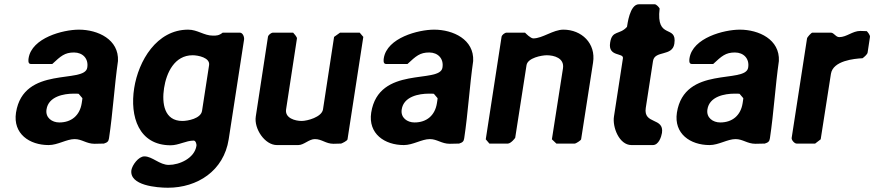

<svg xmlns="http://www.w3.org/2000/svg" viewBox="-20 -673 4098 900"><path d="M55 -145C40 -46 118 7 208 7C251 7 292 -21 330 -21C364 -21 385 1 423 1C430 1 460 0 467 0C483 -5 489 -10 491 -25C509 -144 516 -269 533 -387C538 -488 439 -534 350 -534C276 -534 129 -496 114 -400C113 -392 110 -373 125 -373H225C265 -410 283 -427 327 -427C368 -427 396 -398 389 -356C377 -278 90 -368 55 -145ZM198 -160C207 -221 279 -234 325 -234C332 -234 349 -234 349 -233L366 -213C367 -213 364 -196 363 -189C354 -132 315 -99 258 -99C224 -99 192 -121 198 -160Z M596 124C585 197 717 207 767 207C905 207 1029 128 1052 -20L1124 -487C1126 -498 1119 -520 1104 -520H1024C1006 -506 995 -506 978 -506C936 -506 906 -534 862 -534C714 -534 629 -387 609 -260C588 -127 630 8 780 8C818 8 852 -14 888 -14C897 -14 902 2 901 10C892 69 821 100 771 100C728 100 694 60 657 60C629 60 600 101 596 124ZM749 -260C760 -332 798 -414 883 -414C908 -414 966 -403 960 -367L927 -153C921 -117 860 -106 835 -106C750 -106 738 -188 749 -260Z M1354 -520H1260C1251 -520 1237 -509 1236 -500L1179 -127C1170 -70 1221 7 1278 7H1378C1405 7 1428 -21 1456 -21C1489 -21 1507 1 1543 1C1548 1 1574 0 1579 0C1585 -2 1608 -13 1609 -20L1683 -500L1666 -520H1574L1546 -500L1494 -160C1488 -124 1420 -106 1394 -106C1364 -106 1315 -119 1321 -160L1372 -493C1373 -499 1357 -517 1354 -520Z M1720 -145C1705 -46 1783 7 1873 7C1916 7 1957 -21 1995 -21C2029 -21 2050 1 2088 1C2095 1 2125 0 2132 0C2148 -5 2154 -10 2156 -25C2174 -144 2181 -269 2198 -387C2203 -488 2104 -534 2015 -534C1941 -534 1794 -496 1779 -400C1778 -392 1775 -373 1790 -373H1890C1930 -410 1948 -427 1992 -427C2033 -427 2061 -398 2054 -356C2042 -278 1755 -368 1720 -145ZM1863 -160C1872 -221 1944 -234 1990 -234C1997 -234 2014 -234 2014 -233L2031 -213C2032 -213 2029 -196 2028 -189C2019 -132 1980 -99 1923 -99C1889 -99 1857 -121 1863 -160Z M2257 -20 2274 0H2361C2368 0 2378 -8 2383 -13C2387 -17 2395 -26 2395 -27L2448 -367C2453 -402 2520 -414 2543 -414C2577 -414 2626 -401 2619 -353L2567 -20L2588 0H2674C2680 0 2703 -15 2704 -20L2760 -380C2774 -470 2706 -534 2621 -534C2573 -534 2523 -493 2480 -493C2467 -493 2445 -516 2441 -520H2355C2346 -520 2332 -509 2331 -500Z M2840 -473C2829 -405 2904 -427 2900 -400L2858 -127C2850 -78 2882 7 2940 7H3040C3068 7 3080 -32 3083 -50C3094 -124 2995 -88 3007 -167L3041 -387C3049 -438 3132 -407 3141 -468C3155 -561 3054 -483 3072 -633C3070 -638 3057 -653 3049 -653H2975C2931 -653 2921 -556 2919 -547C2884 -508 2849 -533 2840 -473Z M3153 -145C3138 -46 3216 7 3306 7C3349 7 3390 -21 3428 -21C3462 -21 3483 1 3521 1C3528 1 3558 0 3565 0C3581 -5 3587 -10 3589 -25C3607 -144 3614 -269 3631 -387C3636 -488 3537 -534 3448 -534C3374 -534 3227 -496 3212 -400C3211 -392 3208 -373 3223 -373H3323C3363 -410 3381 -427 3425 -427C3466 -427 3494 -398 3487 -356C3475 -278 3188 -368 3153 -145ZM3296 -160C3305 -221 3377 -234 3423 -234C3430 -234 3447 -234 3447 -233L3464 -213C3465 -213 3462 -196 3461 -189C3452 -132 3413 -99 3356 -99C3322 -99 3290 -121 3296 -160Z M3914 -499C3897 -499 3890 -520 3874 -520H3788C3783 -520 3764 -499 3763 -493L3691 -27C3689 -17 3704 0 3714 0H3801L3827 -20L3875 -327C3885 -389 3985 -398 4023 -400C4029 -404 4046 -418 4047 -427L4058 -500C4059 -509 4047 -523 4043 -527C4038 -527 4017 -528 4013 -528C3976 -528 3949 -499 3914 -499Z"/></svg>

Font: Asimov Print
Style: CIt
Weight: 500
Designer: Google
Version: Version 2.000980: 2014